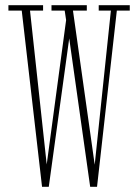

<svg xmlns="http://www.w3.org/2000/svg" viewBox="-20 -720 528 742"><path d="M142.5 2 64 -679H12.5V-700H146.5V-679H96L160.5 -84.5L235.5 -642.5L230 -679H179V-700H315.5V-679H262L346 -83.5L408.5 -679H361.5V-700H481.5V-679H431.5L355 2H328.5L247.5 -571.5L168.5 2Z"/></svg>

Font: Imbue 50pt Thin
Style: Regular
Weight: 100
Designer: Tyler Finck
Foundry: Etcetera Type Company
Version: Version 1.102; ttfautohint (v1.8.3)